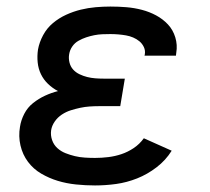

<svg xmlns="http://www.w3.org/2000/svg" viewBox="-20 -558 640 586"><path d="M270 8Q241 8 212 5Q183 2 156.5 -6Q130 -14 106 -28Q82 -42 65.5 -64Q49 -86 42.5 -114Q36 -142 41 -171Q44 -191 54 -210.5Q64 -230 81 -243.5Q98 -257 117.5 -266Q137 -275 157 -280Q140 -289 126.5 -302Q113 -315 105 -331.5Q97 -348 95 -367.5Q93 -387 96 -407Q100 -429 111.5 -450.5Q123 -472 141.5 -487.5Q160 -503 182 -513Q204 -523 226.5 -528.5Q249 -534 272 -536Q295 -538 317 -538Q342 -538 366 -536Q390 -534 413 -528Q436 -522 456.5 -511Q477 -500 492.5 -483.5Q508 -467 515 -444Q522 -421 518 -397Q518 -395 517.5 -393Q517 -391 517 -388H421Q421 -389 421.5 -390Q422 -391 422 -392Q424 -404 419 -414.5Q414 -425 405.5 -432Q397 -439 386.5 -443.5Q376 -448 364.5 -450Q353 -452 341 -453Q329 -454 317 -454Q305 -454 292.5 -453.5Q280 -453 267.5 -450.5Q255 -448 243 -444Q231 -440 219.5 -433.5Q208 -427 200.5 -416Q193 -405 191 -392Q189 -380 192 -367.5Q195 -355 203 -346Q211 -337 222.5 -331.5Q234 -326 246 -323Q258 -320 270.5 -319Q283 -318 296 -318H361L347 -234H282Q268 -234 253.5 -233Q239 -232 225 -229Q211 -226 196.5 -221.5Q182 -217 169 -208.5Q156 -200 147 -187Q138 -174 136 -160Q134 -145 139 -130.5Q144 -116 155 -106Q166 -96 180 -90.5Q194 -85 208.5 -81.5Q223 -78 239 -77Q255 -76 270 -76Q290 -76 310.5 -78.5Q331 -81 350.5 -87.5Q370 -94 388 -106Q406 -118 419 -136L504 -98Q486 -69 458 -47.5Q430 -26 398.5 -13.5Q367 -1 334.5 3.5Q302 8 270 8Z"/></svg>

Font: Iosevka Curly Medium Extended
Style: Italic
Weight: 500
Width: 7
Italic angle: -9°
Monospace: yes
Designer: Belleve Invis
Foundry: Belleve Invis
Version: Version 11.1.0; ttfautohint (v1.8.3)